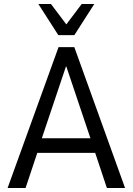

<svg xmlns="http://www.w3.org/2000/svg" viewBox="-20 -941 664 961"><path d="M18 0 273 -705H352L606 0H515L448 -201L485 -176H139L175 -201L108 0ZM310 -608 183 -230 168 -249H455L439 -230L312 -608ZM272 -765 172 -921H235L312 -819L389 -921H452L352 -765Z"/></svg>

Font: Nunito Sans 10pt Condensed Medium
Style: Regular
Weight: 500
Width: 3
Designer: Vernon Adams
Foundry: Vernon Adams
Version: Version 3.101;gftools[0.9.27]